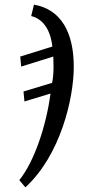

<svg xmlns="http://www.w3.org/2000/svg" viewBox="-20 -565 372 825"><path d="M63 209 89 240C239 103 297 -141 297 -278C297 -426 242 -525 126 -545L114 -496C160 -485 196 -444 205 -365L67 -322L71 -279L209 -322C209 -309 210 -294 210 -281C210 -256 209 -235 204 -209L81 -172L85 -129L197 -163C179 -27 129 127 63 209Z"/></svg>

Font: Noto Serif ExtraCondensed
Style: Italic
Weight: 400
Width: 2
Italic angle: -12°
Designer: Monotype Design Team
Foundry: Monotype Imaging Inc.
Version: Version 2.014